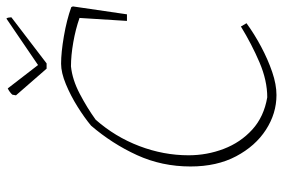

<svg xmlns="http://www.w3.org/2000/svg" viewBox="-158 -694 860 583"><g transform="rotate(-90 271.5 -403.0)"><path d="M274 7Q218 7 168.5 -25Q119 -57 88 -115.5Q57 -174 57 -254Q57 -341 91.5 -416.5Q126 -492 181 -556Q205 -576 238.5 -597Q272 -618 307 -632.5Q342 -647 369 -647Q403 -647 452.5 -638.5Q502 -630 541 -616L543 -611L519 -447H499L508 -591Q474 -603 434 -610Q394 -617 361 -617Q321 -613 278 -590.5Q235 -568 199 -542Q147 -483 119 -409.5Q91 -336 91 -260Q91 -204 110.5 -153Q130 -102 169 -66.5Q208 -31 267 -21Q318 -21 373 -44.5Q428 -68 482 -101L492 -84Q459 -60 420.5 -39.5Q382 -19 344 -6Q306 7 274 7ZM354 -691 273 -784 275 -795Q282 -803 294 -809L365 -717L506 -813Q508 -812 509 -807Q510 -802 510 -798L370 -691Z"/></g></svg>

Font: Labrada ExtraLight
Style: Italic
Weight: 200
Italic angle: -7°
Designer: Mercedes Jáuregui
Foundry: Omnibus-Type Team
Version: Version 1.000; ttfautohint (v1.8.4.7-5d5b)